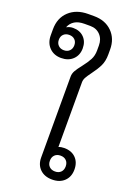

<svg xmlns="http://www.w3.org/2000/svg" viewBox="-183 -1016 773 1095"><g transform="rotate(20 203.5 -469.0)"><path d="M383 -87Q383 -43 355.5 -16.5Q328 10 282 10Q236 10 208.5 -16.5Q181 -43 181 -87V-578Q181 -597 191 -614.5Q201 -632 221 -657Q246 -689 259 -713.5Q272 -738 272 -770V-800Q272 -839 248.5 -863.5Q225 -888 188 -888H153Q116 -888 93.5 -874Q71 -860 61 -835L62 -834Q79 -844 100 -844Q141 -844 166 -819Q191 -794 191 -753Q191 -711 164 -685Q137 -659 93 -659Q49 -659 21.5 -687Q-6 -715 -6 -761V-797Q-6 -866 38 -907Q82 -948 154 -948H189Q257 -948 298.5 -907Q340 -866 340 -800V-770Q340 -729 325.5 -699.5Q311 -670 286 -637Q269 -614 261 -599.5Q253 -585 253 -570V-177Q267 -183 287 -183Q331 -183 357 -157Q383 -131 383 -87ZM46 -753Q46 -732 59 -719Q72 -706 93 -706Q114 -706 127 -719Q140 -732 140 -753Q140 -774 127 -786.5Q114 -799 93 -799Q72 -799 59 -786.5Q46 -774 46 -753ZM330 -87Q330 -109 317 -122Q304 -135 282 -135Q260 -135 247 -122Q234 -109 234 -87Q234 -65 247 -52Q260 -39 282 -39Q304 -39 317 -52Q330 -65 330 -87Z"/></g></svg>

Font: Bai Jamjuree
Style: Regular
Weight: 400
Designer: Katatrad Aksorn Co.,Ltd.
Foundry: Cadson Demak Co.,Ltd.
Version: Version 1.000; ttfautohint (v1.6)